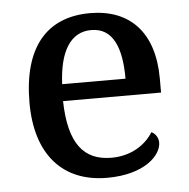

<svg xmlns="http://www.w3.org/2000/svg" viewBox="-45 -591 635 646"><g transform="rotate(-5 272.5 -268.5)"><path d="M292 10C418 10 476 -50 476 -93C476 -112 464 -125 453 -130C429 -91 381 -56 312 -56C218 -56 169 -117 166 -260H497V-307C497 -465 415 -547 282 -547C135 -547 53 -451 53 -264C53 -91 140 10 292 10ZM382 -317H168C173 -429 212 -490 281 -490C355 -490 382 -421 382 -317Z"/></g></svg>

Font: Noto Serif Telugu Medium
Style: Regular
Weight: 500
Designer: Jelle Bosma - Monotype Design Team
Foundry: Monotype Imaging Inc.
Version: Version 2.005